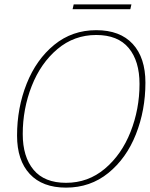

<svg xmlns="http://www.w3.org/2000/svg" viewBox="-20 -848 685 878"><path d="M317 -828H581L576 -806H312ZM58 -228Q58 -355 102 -465.5Q146 -576 228 -643Q310 -710 420 -710Q529 -710 587 -647Q645 -584 645 -470Q645 -344 601.5 -234Q558 -124 475.5 -57Q393 10 282 10Q174 10 116 -52.5Q58 -115 58 -228ZM618 -464Q618 -569 568.5 -628.5Q519 -688 420 -688Q319 -688 242.5 -623.5Q166 -559 125 -454.5Q84 -350 84 -235Q84 -131 133.5 -71.5Q183 -12 282 -12Q383 -12 459.5 -76.5Q536 -141 577 -245Q618 -349 618 -464Z"/></svg>

Font: Trirong Thin
Style: Italic
Weight: 250
Italic angle: -12°
Designer: Katatrad Team
Foundry: CadsonDemak
Version: Version 1.001